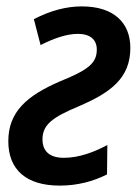

<svg xmlns="http://www.w3.org/2000/svg" viewBox="-20 -571 428 601"><path d="M167 10C222 10 271 -3 315 -25L316 -117C273 -94 226 -77 180 -77C136 -77 113 -97 113 -135C113 -182 147 -205 226 -238C326 -281 388 -326 388 -421C388 -501 335 -551 236 -551C188 -551 138 -538 86 -511L107 -430C145 -449 186 -465 224 -465C263 -465 283 -446 283 -416C283 -373 256 -352 167 -316C63 -271 6 -220 6 -129C6 -39 63 10 167 10Z"/></svg>

Font: Noto Sans Display SemiCondensed Medium
Style: Italic
Weight: 500
Width: 4
Italic angle: -12°
Designer: Monotype Design Team
Foundry: Monotype Imaging Inc.
Version: Version 1.900